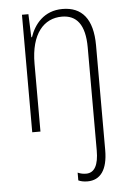

<svg xmlns="http://www.w3.org/2000/svg" viewBox="-55 -673 577 861"><g transform="rotate(-5 233.5 -242.0)"><path d="M304 148C362 148 395 104 395 15V-456C395 -576 346 -632 259 -632C175 -632 131 -574 112 -518H109L105 -622H76V-93H113V-398C113 -534 173 -598 253 -598C319 -598 357 -554 357 -450V14C357 78 339 113 301 113C289 113 276 111 263 105V140C274 145 287 148 304 148Z"/></g></svg>

Font: Noto Sans Telugu UI Condensed ExtraLight
Style: Regular
Weight: 200
Width: 3
Designer: Jelle Bosma - Monotype Design Team
Foundry: Monotype Imaging Inc.
Version: Version 2.005